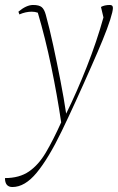

<svg xmlns="http://www.w3.org/2000/svg" viewBox="-91 -482 474 772"><path d="M-41 270Q-71 270 -71 234Q-13 234 25.5 207.5Q64 181 93.5 131Q123 81 155 10Q139 -99 115 -214.5Q91 -330 61 -431Q49 -435 37 -435Q12 -435 -13 -424L-17 -435Q15 -462 42 -462Q66 -462 76.5 -453.5Q87 -445 93 -423Q108 -369 123 -299.5Q138 -230 152 -158Q166 -86 175 -25Q218 -112 258 -213.5Q298 -315 325 -412L315 -454Q329 -462 351 -462Q363 -462 363 -450Q363 -437 352 -402.5Q341 -368 321.5 -320.5Q302 -273 278 -219Q210 -64 157 45.5Q104 155 56.5 212.5Q9 270 -41 270Z"/></svg>

Font: Petrona Thin
Style: Italic
Weight: 100
Italic angle: -9°
Designer: Ringo R. Seeber
Foundry: Ringo R. Seeber
Version: Version 2.001; ttfautohint (v1.8.3)